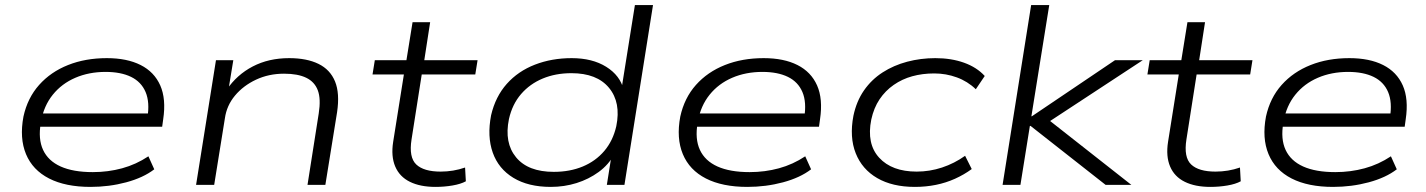

<svg xmlns="http://www.w3.org/2000/svg" viewBox="-20 -725 5592 753"><path d="M335 8Q237 8 172.5 -25Q108 -58 82 -120.5Q56 -183 72 -268Q88 -341 133.5 -392Q179 -443 247 -470Q315 -497 399 -497Q478 -497 531.5 -470Q585 -443 608.5 -390Q632 -337 620 -257L616 -228H116L124 -280H584L558 -263Q568 -324 551 -364Q534 -404 494 -423.5Q454 -443 394 -443Q329 -443 275.5 -420Q222 -397 187 -353.5Q152 -310 141 -249L140 -243Q129 -180 149 -137Q169 -94 218 -72Q267 -50 344 -50Q404 -50 459 -65Q514 -80 562 -112L585 -61Q542 -28 475 -10Q408 8 335 8Z M749 0 827 -489H895L876 -373H869Q909 -432 971.5 -464.5Q1034 -497 1114 -497Q1183 -497 1229 -474.5Q1275 -452 1294 -405.5Q1313 -359 1302 -285L1256 0H1186L1230 -280Q1239 -337 1226.5 -370.5Q1214 -404 1181 -420Q1148 -436 1094 -436Q1034 -436 984 -412.5Q934 -389 901.5 -350Q869 -311 862 -261L820 0Z M1688 8Q1628 8 1587.5 -12Q1547 -32 1530 -72Q1513 -112 1522 -169L1564 -433H1441L1450 -489H1574L1598 -638H1667L1644 -489H1853L1844 -433H1634L1594 -178Q1583 -108 1612.5 -80Q1642 -52 1708 -52Q1733 -52 1757 -56Q1781 -60 1804 -68L1807 -14Q1787 -3 1754.5 2.5Q1722 8 1688 8Z M2140 8Q2052 8 1993.5 -27.5Q1935 -63 1912.5 -126.5Q1890 -190 1906 -273Q1923 -346 1967.5 -396Q2012 -446 2078 -471.5Q2144 -497 2222 -497Q2303 -497 2357.5 -463Q2412 -429 2426 -373H2417L2470 -705H2541L2429 0H2360L2379 -120H2389Q2367 -79 2328 -50.5Q2289 -22 2241 -7Q2193 8 2140 8ZM2152 -51Q2215 -51 2265.5 -72Q2316 -93 2350 -133Q2384 -173 2397 -230Q2416 -323 2368.5 -380.5Q2321 -438 2221 -438Q2159 -438 2108.5 -417Q2058 -396 2023.5 -356Q1989 -316 1976 -258Q1957 -165 2004 -108Q2051 -51 2152 -51Z M2911 8Q2813 8 2748.5 -25Q2684 -58 2658 -120.5Q2632 -183 2648 -268Q2664 -341 2709.5 -392Q2755 -443 2823 -470Q2891 -497 2975 -497Q3054 -497 3107.5 -470Q3161 -443 3184.5 -390Q3208 -337 3196 -257L3192 -228H2692L2700 -280H3160L3134 -263Q3144 -324 3127 -364Q3110 -404 3070 -423.5Q3030 -443 2970 -443Q2905 -443 2851.5 -420Q2798 -397 2763 -353.5Q2728 -310 2717 -249L2716 -243Q2705 -180 2725 -137Q2745 -94 2794 -72Q2843 -50 2920 -50Q2980 -50 3035 -65Q3090 -80 3138 -112L3161 -61Q3118 -28 3051 -10Q2984 8 2911 8Z M3568 8Q3480 8 3420.5 -26.5Q3361 -61 3336 -124Q3311 -187 3327 -271Q3339 -328 3368.5 -370.5Q3398 -413 3441.5 -441Q3485 -469 3538 -483Q3591 -497 3648 -497Q3711 -497 3761 -479Q3811 -461 3842 -427L3807 -375Q3775 -406 3732.5 -421.5Q3690 -437 3644 -437Q3598 -437 3558 -426Q3518 -415 3485 -392Q3452 -369 3429.5 -335.5Q3407 -302 3397 -256Q3378 -161 3428 -106.5Q3478 -52 3575 -52Q3626 -52 3674.5 -68Q3723 -84 3765 -114L3791 -62Q3761 -40 3725.5 -24Q3690 -8 3650.5 0Q3611 8 3568 8Z M3912 0 4024 -705H4095L4025 -269H4027L4353 -489H4462L4078 -237L4071 -272L4417 0H4316L4022 -231H4019L3982 0Z M4727 8Q4667 8 4626.5 -12Q4586 -32 4569 -72Q4552 -112 4561 -169L4603 -433H4480L4489 -489H4613L4637 -638H4706L4683 -489H4892L4883 -433H4673L4633 -178Q4622 -108 4651.5 -80Q4681 -52 4747 -52Q4772 -52 4796 -56Q4820 -60 4843 -68L4846 -14Q4826 -3 4793.5 2.5Q4761 8 4727 8Z M5208 8Q5110 8 5045.5 -25Q4981 -58 4955 -120.5Q4929 -183 4945 -268Q4961 -341 5006.5 -392Q5052 -443 5120 -470Q5188 -497 5272 -497Q5351 -497 5404.5 -470Q5458 -443 5481.5 -390Q5505 -337 5493 -257L5489 -228H4989L4997 -280H5457L5431 -263Q5441 -324 5424 -364Q5407 -404 5367 -423.5Q5327 -443 5267 -443Q5202 -443 5148.5 -420Q5095 -397 5060 -353.5Q5025 -310 5014 -249L5013 -243Q5002 -180 5022 -137Q5042 -94 5091 -72Q5140 -50 5217 -50Q5277 -50 5332 -65Q5387 -80 5435 -112L5458 -61Q5415 -28 5348 -10Q5281 8 5208 8Z"/></svg>

Font: Nunito Sans 10pt Expanded Light
Style: Italic
Weight: 300
Width: 7
Italic angle: -9°
Designer: Vernon Adams
Foundry: Vernon Adams
Version: Version 3.101;gftools[0.9.27]